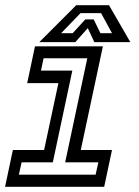

<svg xmlns="http://www.w3.org/2000/svg" viewBox="-20 -718 536 738"><path d="M-0.5 0 29.5 -141.5H149.5L204.5 -398.5H84.5L114.5 -540H375.5L290.5 -141.5H410.5L380.5 0ZM52.5 -46.5H347.5L358 -94H230.5L315.5 -494H147.5L137.5 -446.5H258L183 -94H63ZM273 -698H399L481 -556H342.5L317.5 -610L269.5 -556H131ZM289.5 -667.5 215 -590.5H259.5L308 -643.5H340L366 -590.5H410.5L368.5 -667.5Z"/></svg>

Font: Tourney Thin Medium
Style: Italic
Weight: 500
Italic angle: -12°
Version: Version 1.015